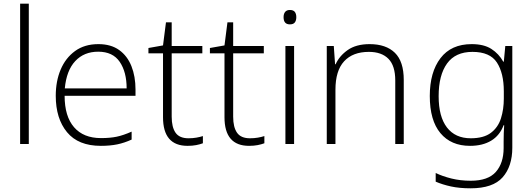

<svg xmlns="http://www.w3.org/2000/svg" viewBox="-20 -780 2884 1040"><path d="M136 0H89V-760H136Z M513 -541Q581 -541 625.5 -509Q670 -477 692 -421.5Q714 -366 714 -295V-261H330Q330 -150 381 -91Q432 -32 527 -32Q576 -32 612 -39.5Q648 -47 693 -67V-24Q654 -6 615 2Q576 10 526 10Q404 10 343 -64Q282 -138 282 -261Q282 -340 308.5 -403Q335 -466 386.5 -503.5Q438 -541 513 -541ZM512 -500Q435 -500 387.5 -449Q340 -398 331 -301H666Q666 -390 628.5 -445Q591 -500 512 -500Z M1001 -31Q1024 -31 1044 -34.5Q1064 -38 1079 -43V-4Q1063 2 1042.5 6Q1022 10 996 10Q863 10 863 -145V-491H784V-520L863 -534L879 -659H910V-531H1076V-491H910V-148Q910 -91 931 -61Q952 -31 1001 -31Z M1334 -31Q1357 -31 1377 -34.5Q1397 -38 1412 -43V-4Q1396 2 1375.5 6Q1355 10 1329 10Q1196 10 1196 -145V-491H1117V-520L1196 -534L1212 -659H1243V-531H1409V-491H1243V-148Q1243 -91 1264 -61Q1285 -31 1334 -31Z M1550 -726Q1569 -726 1577 -715.5Q1585 -705 1585 -687Q1585 -669 1577 -658.5Q1569 -648 1550 -648Q1516 -648 1516 -687Q1516 -705 1524.5 -715.5Q1533 -726 1550 -726ZM1573 -531V0H1526V-531Z M1982 -541Q2071 -541 2119 -494Q2167 -447 2167 -347V0H2121V-344Q2121 -424 2084 -461.5Q2047 -499 1978 -499Q1891 -499 1844 -448Q1797 -397 1797 -294V0H1750V-531H1788L1795 -432H1798Q1818 -477 1863.5 -509Q1909 -541 1982 -541Z M2535 -541Q2601 -541 2641.5 -515Q2682 -489 2706 -446H2709L2717 -531H2755V20Q2755 121 2702.5 180.5Q2650 240 2529 240Q2469 240 2423 230Q2377 220 2340 204V157Q2377 175 2425.5 187Q2474 199 2530 199Q2624 199 2666 151Q2708 103 2708 22V-13Q2708 -60 2711 -102H2708Q2687 -46 2640.5 -18Q2594 10 2526 10Q2423 10 2365.5 -59Q2308 -128 2308 -260Q2308 -389 2366 -465Q2424 -541 2535 -541ZM2539 -499Q2447 -499 2401.5 -436Q2356 -373 2356 -259Q2356 -148 2401 -89.5Q2446 -31 2530 -31Q2600 -31 2639 -60.5Q2678 -90 2693.5 -139Q2709 -188 2709 -246V-285Q2709 -384 2671.5 -441.5Q2634 -499 2539 -499Z"/></svg>

Font: Noto Kufi Arabic ExtraLight
Style: Regular
Weight: 200
Designer: Monotype Design Team, David Williams, Khaled Hosny
Foundry: Google LLC
Version: Version 2.109; ttfautohint (v1.8.4.7-5d5b)